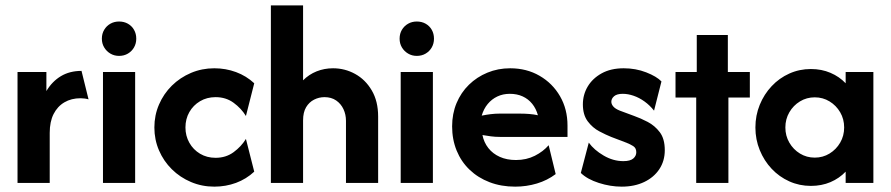

<svg xmlns="http://www.w3.org/2000/svg" viewBox="-20 -687 3346 721"><path d="M45.8 0V-416.7H154.2V-345.1Q175.7 -381.2 208.7 -401Q241.7 -420.8 286.1 -420.8L312.5 -313.9Q305.6 -316 297.9 -317Q290.3 -318.1 282.6 -318.1Q247.9 -318.1 221.9 -302.8Q195.8 -287.5 181.2 -258.7Q166.7 -229.9 166.7 -188.2V0Z M366.7 0V-416.7H487.5V0ZM427.1 -477.1Q409 -477.1 394.4 -485.8Q379.9 -494.4 371.2 -509Q362.5 -523.6 362.5 -541.7Q362.5 -560.4 371.2 -575Q379.9 -589.6 394.4 -597.9Q409 -606.2 427.1 -606.2Q445.8 -606.2 460.4 -597.9Q475 -589.6 483.3 -575Q491.7 -560.4 491.7 -541.7Q491.7 -523.6 483.3 -509Q475 -494.4 460.4 -485.8Q445.8 -477.1 427.1 -477.1Z M784.7 13.9Q738.2 13.9 697.2 -3.5Q656.2 -20.8 625.3 -51.4Q594.4 -81.9 577.1 -122.2Q559.7 -162.5 559.7 -208.3Q559.7 -254.2 577.1 -294.4Q594.4 -334.7 625.3 -365.3Q656.2 -395.8 697.2 -413.2Q738.2 -430.6 784.7 -430.6Q827.8 -430.6 866.3 -416.3Q904.9 -402.1 934.7 -374.3L903.5 -251.4Q886.1 -279.9 857.3 -301Q828.5 -322.2 789.6 -322.2Q756.9 -322.2 731.2 -306.9Q705.6 -291.7 691 -266Q676.4 -240.3 676.4 -208.3Q676.4 -177.1 691 -151Q705.6 -125 731.2 -109.7Q756.9 -94.4 789.6 -94.4Q828.5 -94.4 857.3 -115.6Q886.1 -136.8 903.5 -165.3L934.7 -42.4Q904.9 -14.6 866.3 -0.3Q827.8 13.9 784.7 13.9Z M997.2 0V-666.7H1118.1V-385.4Q1140.3 -407.6 1169.1 -419.1Q1197.9 -430.6 1230.6 -430.6Q1275 -430.6 1313.5 -409.4Q1352.1 -388.2 1376 -347.6Q1400 -306.9 1400 -249.3V0H1279.2V-233.3Q1279.2 -256.9 1269.8 -277.1Q1260.4 -297.2 1242.4 -309.7Q1224.3 -322.2 1198.6 -322.2Q1177.8 -322.2 1159.4 -312.8Q1141 -303.5 1129.5 -284.4Q1118.1 -265.3 1118.1 -234.7V0Z M1484.7 0V-416.7H1605.6V0ZM1545.1 -477.1Q1527.1 -477.1 1512.5 -485.8Q1497.9 -494.4 1489.2 -509Q1480.6 -523.6 1480.6 -541.7Q1480.6 -560.4 1489.2 -575Q1497.9 -589.6 1512.5 -597.9Q1527.1 -606.2 1545.1 -606.2Q1563.9 -606.2 1578.5 -597.9Q1593.1 -589.6 1601.4 -575Q1609.7 -560.4 1609.7 -541.7Q1609.7 -523.6 1601.4 -509Q1593.1 -494.4 1578.5 -485.8Q1563.9 -477.1 1545.1 -477.1Z M1914.6 13.9Q1861.8 13.9 1818.4 -2.8Q1775 -19.4 1743.4 -49.7Q1711.8 -79.9 1694.8 -121.5Q1677.8 -163.2 1677.8 -212.5Q1677.8 -259.7 1694.4 -299.7Q1711.1 -339.6 1741 -368.8Q1770.8 -397.9 1810.4 -414.2Q1850 -430.6 1895.8 -430.6Q1957.6 -430.6 2006.2 -402.4Q2054.9 -374.3 2083 -325.7Q2111.1 -277.1 2111.1 -215.3V-172.9H1856.9Q1839.6 -172.9 1823.6 -175Q1807.6 -177.1 1791.7 -179.9Q1797.2 -152.1 1813.9 -130.9Q1830.6 -109.7 1856.9 -97.9Q1883.3 -86.1 1917.4 -86.1Q1956.9 -86.1 1988.5 -102.1Q2020.1 -118.1 2040.3 -141.7L2066.7 -33.3Q2035.4 -9.7 1996.2 2.1Q1956.9 13.9 1914.6 13.9ZM1788.9 -252.8Q1805.6 -256.2 1822.6 -258.3Q1839.6 -260.4 1856.9 -260.4H1930.6Q1950 -260.4 1967.4 -259Q1984.7 -257.6 2000 -254.2Q1993.1 -279.2 1978.5 -297.2Q1963.9 -315.3 1942.7 -325Q1921.5 -334.7 1894.4 -334.7Q1868.8 -334.7 1847.6 -324.7Q1826.4 -314.6 1811.5 -296.5Q1796.5 -278.5 1788.9 -252.8Z M2314.6 13.9Q2272.2 13.9 2228.8 0Q2185.4 -13.9 2161.1 -37.5L2191 -151.4Q2211.1 -123.6 2246.9 -102.8Q2282.6 -81.9 2320.8 -81.9Q2346.5 -81.9 2358 -91.7Q2369.4 -101.4 2369.4 -115.3Q2369.4 -131.2 2357.6 -138.5Q2345.8 -145.8 2333.3 -150.7L2275 -172.9Q2255.6 -180.6 2230.6 -193.8Q2205.6 -206.9 2187.2 -231.2Q2168.8 -255.6 2168.8 -295.1Q2168.8 -331.2 2186.8 -361.8Q2204.9 -392.4 2239.2 -411.5Q2273.6 -430.6 2322.2 -430.6Q2367.4 -430.6 2406.6 -415.3Q2445.8 -400 2463.9 -381.2L2436.1 -271.5Q2420.1 -291.7 2400.3 -305.9Q2380.6 -320.1 2359.4 -327.4Q2338.2 -334.7 2318.8 -334.7Q2296.5 -334.7 2286.1 -325.7Q2275.7 -316.7 2275.7 -304.9Q2275.7 -295.8 2283 -287.2Q2290.3 -278.5 2307.6 -271.5L2361.8 -251.4Q2385.4 -243.1 2412.2 -229.2Q2438.9 -215.3 2457.6 -190.6Q2476.4 -166 2476.4 -122.9Q2476.4 -82.6 2455.9 -51.7Q2435.4 -20.8 2399 -3.5Q2362.5 13.9 2314.6 13.9Z M2594.4 0V-320.8H2516.7V-416.7H2596.5V-555.6H2713.2V-416.7H2795.8V-320.8H2715.3V0Z M3025 11.1Q2981.9 11.1 2944.1 -5.9Q2906.2 -22.9 2877.8 -53.1Q2849.3 -83.3 2833 -123.3Q2816.7 -163.2 2816.7 -208.3Q2816.7 -253.5 2833 -293.4Q2849.3 -333.3 2877.8 -363.5Q2906.2 -393.8 2944.1 -410.8Q2981.9 -427.8 3025 -427.8Q3065.3 -427.8 3098.6 -413.5Q3131.9 -399.3 3155.6 -374.3V-416.7H3259.7V0H3155.6V-42.4Q3131.9 -17.4 3098.6 -3.1Q3065.3 11.1 3025 11.1ZM3039.6 -95.1Q3070.1 -95.1 3095.1 -110.4Q3120.1 -125.7 3135.1 -151.4Q3150 -177.1 3150 -208.3Q3150 -239.6 3135.1 -265.3Q3120.1 -291 3095.1 -306.2Q3070.1 -321.5 3039.6 -321.5Q3009 -321.5 2984 -306.2Q2959 -291 2944.1 -265.3Q2929.2 -239.6 2929.2 -208.3Q2929.2 -177.1 2944.1 -151.4Q2959 -125.7 2984 -110.4Q3009 -95.1 3039.6 -95.1Z"/></svg>

Font: Afacad Flux
Style: Bold
Weight: 700
Designer: Kristian Moeller
Foundry: Dicotype
Version: Version 1.100